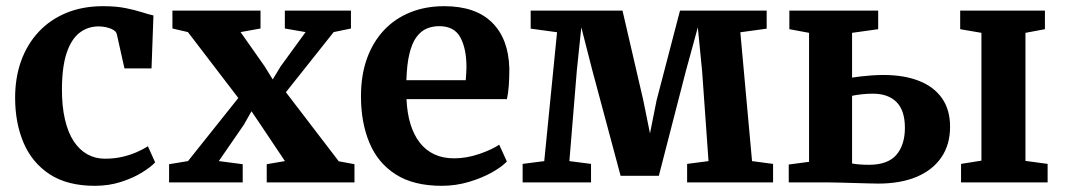

<svg xmlns="http://www.w3.org/2000/svg" viewBox="-20 -590 3446 621"><path d="M286.8 11Q198.1 11 141.1 -26.1Q84.1 -63.3 56.5 -127.6Q29 -192 28.9 -273.2Q28.8 -338.6 48.3 -392.9Q67.9 -447.2 105 -486.9Q142 -526.6 194.7 -548.3Q247.4 -570 313.5 -570Q355.4 -570 386.1 -563.8Q416.8 -557.7 438.9 -550.5Q461.1 -543.3 476.3 -540L470.1 -368.7H382.6L357.9 -479Q356.1 -487.8 346.3 -493.4Q336.5 -499.1 323.6 -501.9Q310.7 -504.6 299.1 -504.6Q264.1 -504.6 237.6 -484.3Q211.1 -464 195.9 -419.8Q180.8 -375.6 180.3 -303.1Q180.1 -246.5 190 -204Q199.9 -161.4 218.3 -133.3Q236.8 -105.2 262.4 -91Q288.1 -76.7 318.8 -76.7Q349.6 -76.7 375.4 -82.7Q401.2 -88.7 422.1 -97.9Q443 -107.1 458.4 -116.9L481.8 -64.8Q468 -49.9 439.5 -32.2Q411 -14.5 371.8 -1.8Q332.7 11 286.8 11Z M588.1 -69 750.8 -273.1 587.8 -486.2 537.7 -497.8V-555.7H822.6V-497.8L758.1 -486.2L835.8 -375.6L862.1 -333.1L888 -375.7L968.4 -486.2L901.3 -497.8V-555.7H1115.1V-497.8L1059.2 -486.2L904.7 -291.7L1075.6 -68.4L1126.5 -58.9V0H842.7V-58.9L901.6 -69L823.3 -185.9L793.4 -230.1L768.7 -186.5L687.7 -69L765 -58.9V0H526.9V-58.9Z M1408.7 11Q1317.6 11 1259.8 -26Q1202 -63 1174.8 -128.4Q1147.5 -193.8 1147.5 -278.5Q1147.5 -346.7 1166.9 -400.7Q1186.4 -454.7 1222 -492.4Q1257.6 -530.2 1307.1 -550.1Q1356.6 -570 1416.7 -570Q1518.1 -570 1571.6 -517.1Q1625 -464.2 1627.4 -368.3Q1627.4 -335.8 1625.5 -311.7Q1623.6 -287.6 1619.6 -269.3H1294.8Q1296.7 -224.7 1307.4 -189.3Q1318.2 -153.8 1337.5 -128.9Q1356.7 -104 1384.5 -91Q1412.2 -77.9 1448.6 -77.9Q1489.4 -77.9 1530.7 -92.2Q1571.9 -106.4 1594.6 -122L1619.4 -67.7Q1603.3 -50.4 1570.8 -32.2Q1538.3 -14 1496 -1.5Q1453.8 11 1408.7 11ZM1294.4 -330.6H1486.4Q1487.2 -340.5 1487.9 -351.6Q1488.7 -362.7 1488.7 -372.8Q1488.7 -432.5 1469 -468.9Q1449.4 -505.4 1400.4 -505.4Q1378.5 -505.4 1359.9 -497.4Q1341.3 -489.5 1327 -470.2Q1312.8 -451 1304.4 -417Q1296 -383 1294.4 -330.6Z M1670.4 0V-59.9L1740.3 -68.9L1781.7 -485.7L1696.4 -497.4V-555.7H1993.4L2060.7 -265.3L2082.3 -158.4L2103.6 -265.3L2179.4 -555.7H2459.7V-497.3L2374.5 -485.6L2412.4 -68.9L2480.4 -59.9V0H2202.4V-59.9L2271.6 -68.9L2251 -358.8L2237 -501.5L2198.4 -360.5L2110.9 -21.3H1987.3L1895.7 -362.8L1860.2 -501.6L1845.7 -362.3L1821.6 -68.9L1891.6 -59.9V0Z M3088.4 0V-59.9L3154.3 -70.4V-483.8L3085.6 -495.6V-555.7H3359.7V-495.6L3296.7 -483.8V-69.6L3368.4 -59.9V0ZM2531.1 0V-57.9L2596.8 -66.6V-483.8L2533.1 -495.6V-555.7H2820.4V-495.6L2735.9 -483.8V-339Q2747.6 -340.9 2763.9 -342.8Q2780.2 -344.6 2799.3 -346.1Q2818.4 -347.5 2837.8 -347.5Q2903.7 -347.5 2952 -328.6Q3000.4 -309.7 3026.6 -272.5Q3052.9 -235.2 3052.9 -180.1Q3052.9 -122.1 3024.6 -80.9Q2996.4 -39.7 2944.4 -17.9Q2892.4 3.8 2820.5 3.8Q2810.8 3.8 2789.6 3.2Q2768.4 2.5 2743.1 1.9Q2717.9 1.3 2695.3 0.6Q2672.8 0 2660.2 0ZM2790.3 -57Q2851.7 -57 2879.3 -89.2Q2906.8 -121.5 2906.8 -176.6Q2906.8 -232.2 2880 -259.6Q2853.2 -287 2802.9 -287Q2784.7 -287 2766.9 -285Q2749 -283 2735.9 -280.2V-61.2Q2746.2 -59.2 2760.6 -58.1Q2775 -57 2790.3 -57Z"/></svg>

Font: Merriweather Light
Style: Regular
Weight: 300
Designer: Eben Sorkin
Foundry: Eben Sorkin
Version: Version 2.100